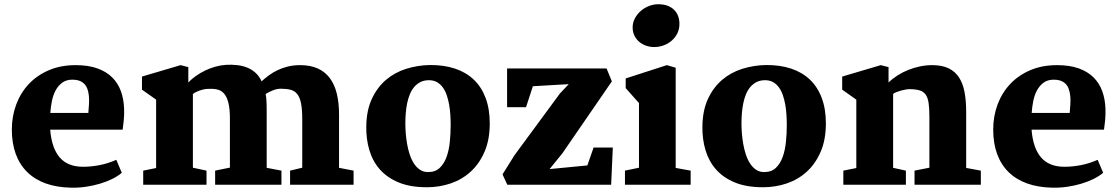

<svg xmlns="http://www.w3.org/2000/svg" viewBox="-20 -868 5255 902"><path d="M35.6 -259.3Q35.6 -321.8 56.2 -377Q76.7 -432.1 115.2 -473.1Q153.8 -514.2 209.5 -538.1Q265.1 -562 335.4 -562Q394.5 -562 437 -546.9Q479.5 -531.7 506.8 -504.6Q534.2 -477.5 547.9 -439.9Q561.5 -402.3 563 -357.9Q564 -327.1 561.5 -303.2Q559.1 -279.3 556.2 -258.8H215.8Q222.7 -172.4 260.5 -128.4Q298.3 -84.5 370.6 -84.5Q406.2 -84.5 446.5 -92Q486.8 -99.6 526.4 -117.2L552.2 -56.2Q533.7 -40.5 507.1 -27.3Q480.5 -14.2 449.2 -4.9Q418 4.4 383.1 9.5Q348.1 14.6 312.5 13.7Q246.1 12.2 194.6 -6.3Q143.1 -24.9 107.7 -59.8Q72.3 -94.7 54 -144.8Q35.6 -194.8 35.6 -259.3ZM395 -337.4Q396.5 -355.5 397.9 -376.2Q399.4 -397 397.7 -416.7Q396 -436.5 389.2 -453.6Q382.3 -470.7 367.7 -481Q358.9 -487.3 347.2 -490.5Q335.4 -493.7 319.8 -493.7Q291.5 -493.7 272.5 -479.7Q253.4 -465.8 241.5 -443.6Q229.5 -421.4 223.9 -393.6Q218.3 -365.7 216.3 -337.4Z M652.8 -66.4 713.4 -78.6V-399.9L647 -446.8V-508.3L828.6 -562L864.7 -552.7V-480.5Q879.9 -496.6 900.1 -511Q920.4 -525.4 943.6 -536.6Q966.8 -547.9 992.2 -554.9Q1017.6 -562 1043 -563.5Q1069.3 -564.9 1094.7 -562Q1120.1 -559.1 1141.8 -550.3Q1163.6 -541.5 1180.9 -525.6Q1198.2 -509.8 1209 -485.8Q1224.1 -500 1242.7 -513.7Q1261.2 -527.3 1283.4 -538.1Q1305.7 -548.8 1332 -555.4Q1358.4 -562 1389.6 -562Q1438 -562 1472.7 -546.4Q1507.3 -530.8 1529.5 -501Q1551.8 -471.2 1562.3 -428Q1572.8 -384.8 1572.8 -329.1V-79.6L1641.1 -66.4V0H1342.8V-66.4L1399.9 -80.1V-307.1Q1399.9 -354 1394.3 -382.3Q1388.7 -410.6 1376.5 -426Q1364.3 -441.4 1345 -446.3Q1325.7 -451.2 1298.8 -451.2Q1281.7 -451.2 1262.2 -443.6Q1242.7 -436 1228 -426.3Q1230.5 -414.1 1231.7 -395.8Q1232.9 -377.4 1232.9 -343.8V-79.6L1302.2 -66.4V0H990.7V-66.4L1060.1 -80.6V-310.5Q1060.1 -357.4 1052.7 -386Q1045.4 -414.6 1031.5 -429.7Q1017.6 -444.8 996.8 -448.5Q976.1 -452.1 949.2 -450.2Q943.4 -449.7 934.1 -447.5Q924.8 -445.3 915.5 -441.9Q906.2 -438.5 898.2 -434.3Q890.1 -430.2 886.2 -425.8V-80.1L950.2 -66.4V0H652.8Z M1700.7 -273.9Q1701.7 -349.1 1726.8 -403.3Q1752 -457.5 1793.2 -492.7Q1834.5 -527.8 1888.2 -544.7Q1941.9 -561.5 1999.5 -562.5Q2064.9 -563 2116.9 -545.9Q2168.9 -528.8 2205.3 -494.4Q2241.7 -460 2261.2 -408.2Q2280.8 -356.4 2280.8 -288.6Q2280.8 -211.4 2256.3 -155Q2231.9 -98.6 2191.2 -61.5Q2150.4 -24.4 2097.2 -6.3Q2043.9 11.7 1985.8 11.7Q1907.7 11.7 1853.3 -10.7Q1798.8 -33.2 1764.6 -72Q1730.5 -110.8 1715.1 -163.1Q1699.7 -215.3 1700.7 -273.9ZM1991.2 -59.6Q2025.4 -59.6 2046.1 -79.6Q2066.9 -99.6 2078.1 -131.3Q2089.4 -163.1 2093.3 -202.4Q2097.2 -241.7 2097.2 -280.3Q2097.2 -303.2 2095.7 -327.9Q2094.2 -352.5 2090.1 -376Q2085.9 -399.4 2078.9 -420.4Q2071.8 -441.4 2060.5 -457Q2049.3 -472.7 2033.2 -481.9Q2017.1 -491.2 1995.1 -491.2Q1972.7 -491.2 1955.6 -482.7Q1938.5 -474.1 1926 -459.5Q1913.6 -444.8 1905.5 -425.3Q1897.5 -405.8 1892.8 -383.1Q1888.2 -360.4 1886.2 -335.9Q1884.3 -311.5 1884.3 -287.6Q1884.3 -266.6 1886.2 -241.7Q1888.2 -216.8 1892.6 -191.4Q1897 -166 1904.8 -142.3Q1912.6 -118.7 1924.6 -100.1Q1936.5 -81.5 1952.9 -70.6Q1969.2 -59.6 1991.2 -59.6Z M2340.8 -48.8 2397 -138.7 2610.4 -428.7 2651.9 -472.7 2483.4 -462.9 2451.2 -364.3H2362.3V-546.4H2829.6L2854.5 -485.8L2622.1 -147.9L2562 -73.7L2739.3 -90.8L2768.6 -174.8H2858.9L2851.1 0H2363.3Z M3052.7 -647Q3033.7 -647 3015.4 -653.3Q2997.1 -659.7 2983.2 -671.4Q2969.2 -683.1 2960.7 -700.2Q2952.1 -717.3 2952.1 -738.8Q2952.1 -762.2 2962.9 -782.2Q2973.6 -802.2 2990.7 -816.9Q3007.8 -831.5 3029.1 -839.8Q3050.3 -848.1 3071.8 -848.1Q3098.1 -848.1 3116.9 -840.8Q3135.7 -833.5 3147.9 -820.8Q3160.2 -808.1 3166 -791.5Q3171.9 -774.9 3171.9 -755.9Q3171.9 -731 3161.9 -710.9Q3151.9 -690.9 3135 -676.5Q3118.2 -662.1 3096.7 -654.5Q3075.2 -647 3052.7 -647ZM2916 -66.4 2981.9 -80.1V-383.8L2919.4 -454.1V-499.5L3112.8 -562L3154.3 -549.8V-79.1L3224.6 -66.4V0H2916Z M3279.8 -273.9Q3280.8 -349.1 3305.9 -403.3Q3331.1 -457.5 3372.3 -492.7Q3413.6 -527.8 3467.3 -544.7Q3521 -561.5 3578.6 -562.5Q3644 -563 3696 -545.9Q3748 -528.8 3784.4 -494.4Q3820.8 -460 3840.3 -408.2Q3859.9 -356.4 3859.9 -288.6Q3859.9 -211.4 3835.4 -155Q3811 -98.6 3770.3 -61.5Q3729.5 -24.4 3676.3 -6.3Q3623 11.7 3564.9 11.7Q3486.8 11.7 3432.4 -10.7Q3377.9 -33.2 3343.8 -72Q3309.6 -110.8 3294.2 -163.1Q3278.8 -215.3 3279.8 -273.9ZM3570.3 -59.6Q3604.5 -59.6 3625.2 -79.6Q3646 -99.6 3657.2 -131.3Q3668.5 -163.1 3672.4 -202.4Q3676.3 -241.7 3676.3 -280.3Q3676.3 -303.2 3674.8 -327.9Q3673.3 -352.5 3669.2 -376Q3665 -399.4 3658 -420.4Q3650.9 -441.4 3639.6 -457Q3628.4 -472.7 3612.3 -481.9Q3596.2 -491.2 3574.2 -491.2Q3551.8 -491.2 3534.7 -482.7Q3517.6 -474.1 3505.1 -459.5Q3492.7 -444.8 3484.6 -425.3Q3476.6 -405.8 3471.9 -383.1Q3467.3 -360.4 3465.3 -335.9Q3463.4 -311.5 3463.4 -287.6Q3463.4 -266.6 3465.3 -241.7Q3467.3 -216.8 3471.7 -191.4Q3476.1 -166 3483.9 -142.3Q3491.7 -118.7 3503.7 -100.1Q3515.6 -81.5 3532 -70.6Q3548.3 -59.6 3570.3 -59.6Z M3941.9 -66.4 4002.9 -78.6V-399.9L3936.5 -446.8V-508.3L4117.7 -562L4154.3 -552.7V-480.5Q4173.3 -499 4197.3 -514.2Q4221.2 -529.3 4247.8 -539.8Q4274.4 -550.3 4302.7 -556.2Q4331.1 -562 4358.9 -562Q4405.8 -562 4436.5 -547.1Q4467.3 -532.2 4485.6 -503.9Q4503.9 -475.6 4511.5 -434.8Q4519 -394 4519 -341.8V-79.1L4587.9 -66.4V0H4276.4V-66.4L4346.2 -80.1V-319.8Q4346.2 -358.9 4342.5 -384Q4338.9 -409.2 4328.6 -423.6Q4318.4 -438 4299.6 -443.6Q4280.8 -449.2 4250 -449.2Q4245.6 -449.2 4235.6 -447.5Q4225.6 -445.8 4214.4 -442.9Q4203.1 -439.9 4192.4 -435.8Q4181.6 -431.6 4175.8 -426.8V-79.6L4235.8 -66.4V0H3941.9Z M4646 -259.3Q4646 -321.8 4666.5 -377Q4687 -432.1 4725.6 -473.1Q4764.2 -514.2 4819.8 -538.1Q4875.5 -562 4945.8 -562Q5004.9 -562 5047.4 -546.9Q5089.8 -531.7 5117.2 -504.6Q5144.5 -477.5 5158.2 -439.9Q5171.9 -402.3 5173.3 -357.9Q5174.3 -327.1 5171.9 -303.2Q5169.4 -279.3 5166.5 -258.8H4826.2Q4833 -172.4 4870.8 -128.4Q4908.7 -84.5 4981 -84.5Q5016.6 -84.5 5056.9 -92Q5097.2 -99.6 5136.7 -117.2L5162.6 -56.2Q5144 -40.5 5117.4 -27.3Q5090.8 -14.2 5059.6 -4.9Q5028.3 4.4 4993.4 9.5Q4958.5 14.6 4922.9 13.7Q4856.4 12.2 4804.9 -6.3Q4753.4 -24.9 4718 -59.8Q4682.6 -94.7 4664.3 -144.8Q4646 -194.8 4646 -259.3ZM5005.4 -337.4Q5006.8 -355.5 5008.3 -376.2Q5009.8 -397 5008.1 -416.7Q5006.3 -436.5 4999.5 -453.6Q4992.7 -470.7 4978 -481Q4969.2 -487.3 4957.5 -490.5Q4945.8 -493.7 4930.2 -493.7Q4901.9 -493.7 4882.8 -479.7Q4863.8 -465.8 4851.8 -443.6Q4839.8 -421.4 4834.2 -393.6Q4828.6 -365.7 4826.7 -337.4Z"/></svg>

Font: Merriweather
Style: Heavy
Weight: 900
Version: Version 1.003